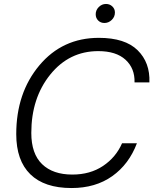

<svg xmlns="http://www.w3.org/2000/svg" viewBox="-20 -935 774 969"><path d="M479 -744Q611 -744 674.5 -681.5Q738 -619 734 -519H659Q661 -590 613.5 -633.5Q566 -677 476 -677Q329 -677 233.5 -558.5Q138 -440 138 -264Q138 -159 192.5 -106.5Q247 -54 345 -54Q435 -54 500 -97.5Q565 -141 596 -212H671Q631 -106 546.5 -46Q462 14 341 14Q204 14 133 -55.5Q62 -125 62 -258Q62 -466 178.5 -605Q295 -744 479 -744ZM463 -863Q463 -884 478.5 -899.5Q494 -915 515 -915Q534 -915 547 -902.5Q560 -890 560 -872Q560 -850 544 -834.5Q528 -819 507 -819Q488 -819 475.5 -831.5Q463 -844 463 -863Z"/></svg>

Font: Nacelle Light
Style: Italic
Weight: 300
Italic angle: -12°
Designer: Sora Sagano
Foundry: Sora Sagano
Version: Version 1.000;FEAKit 1.0